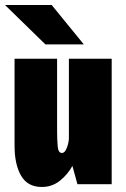

<svg xmlns="http://www.w3.org/2000/svg" viewBox="-32 -734 502 765"><path d="M134.5 11Q78 11 52 -34Q26 -79 26 -153V-500H195.5V-211Q195.5 -175.5 198 -150Q200.5 -124.5 214.5 -124.5Q223.5 -124.5 229.5 -135Q235.5 -145.5 239 -159.5Q242.5 -173.5 242.5 -183V-500H413V0H276.5L256.5 -73Q238 -39 206.8 -14Q175.5 11 134.5 11ZM149 -557 -12 -714H174L302 -557Z"/></svg>

Font: Trispace Condensed ExtraBold
Style: Regular
Weight: 800
Width: 3
Designer: Tyler Finck
Foundry: Etcetera Type Company
Version: Version 1.210; ttfautohint (v1.8.3)